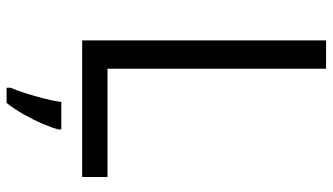

<svg xmlns="http://www.w3.org/2000/svg" viewBox="-226 -528 975 562"><g transform="rotate(90 261.0 -246.5)"><path d="M97.7 0V-713.9H180.7V-74.2H497.6V0ZM358.4 61V69.3Q353.5 88.4 341.8 115.7Q330.1 143.1 314.2 171.1Q298.3 199.2 280.8 221.2H236.3V209.5Q243.7 192.9 252.2 166.3Q260.7 139.6 268.1 111.1Q275.4 82.5 277.8 61Z"/></g></svg>

Font: Wonky
Style: Regular
Weight: 400
Designer: Monotype Design Team
Foundry: Monotype Imaging Inc.
Version: Version 3.000